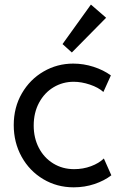

<svg xmlns="http://www.w3.org/2000/svg" viewBox="-20 -800 526 826"><path d="M39.1 -261.7Q39.1 -337.9 74 -398.2Q108.9 -458.5 167.5 -492.4Q226.1 -526.4 294.9 -526.4Q339.4 -526.4 382.1 -512.7Q424.8 -499 457 -475.6L424.8 -404.3Q403.3 -423.8 366.9 -436Q330.6 -448.2 296.9 -448.2Q250 -448.2 210.7 -424.8Q171.4 -401.4 148.2 -358.4Q125 -315.4 125 -259.8Q125 -206.5 147.2 -163.8Q169.4 -121.1 209.2 -96.7Q249 -72.3 298.8 -72.3Q337.4 -72.3 371.6 -85Q405.8 -97.7 426.8 -118.2L459 -45.9Q428.7 -22.5 386.5 -8.3Q344.2 5.9 296.9 5.9Q225.1 5.9 166 -29.3Q106.9 -64.5 73 -125.7Q39.1 -187 39.1 -261.7ZM249 -610.4 371.1 -780.3 436.5 -723.6 289.1 -574.2Z"/></svg>

Font: Reddit Sans Strawberry
Style: Regular
Weight: 400
Designer: Stephen Hutchings
Foundry: Reddit
Version: Version 1.013